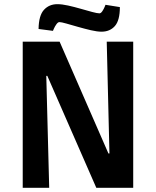

<svg xmlns="http://www.w3.org/2000/svg" viewBox="-20 -901 746 921"><path d="M89 0V-701H266L500 -165H505L492 -701H619V0H442L207 -537H202L216 0ZM467 -749Q446 -749 416 -756Q386 -763 354.5 -772Q323 -781 298.5 -788Q274 -795 265 -795Q258 -795 250.5 -784.5Q243 -774 238.5 -763.5Q234 -753 234 -753L165 -762Q166 -827 191 -854Q216 -881 255 -881Q277 -881 306.5 -874.5Q336 -868 367 -859Q398 -850 422.5 -843.5Q447 -837 457 -837Q464 -837 471 -847.5Q478 -858 482 -868Q486 -878 486 -878L555 -867Q555 -803 531 -776Q507 -749 467 -749Z"/></svg>

Font: Ruda ExtraBold
Style: Regular
Weight: 800
Designer: Mariela Monsalve and Angelina Sanchez
Foundry: Mariela Monsalve and Angelina Sanchez
Version: Version 2.000